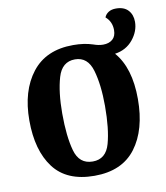

<svg xmlns="http://www.w3.org/2000/svg" viewBox="-77 -714 691 800"><g transform="rotate(-10 268.0 -313.5)"><path d="M431 -464Q492 -394 492 -262Q492 -132 434 -55Q376 22 259 22Q142 22 86.5 -51.5Q31 -125 31 -252Q31 -377 90.5 -453.5Q150 -530 265 -530Q312 -530 348 -518Q370 -510 389 -510Q414 -510 429 -523Q444 -536 444 -562Q444 -598 418 -620Q423 -633 435.5 -641Q448 -649 467 -649Q501 -649 518.5 -630Q536 -611 536 -581Q536 -541 507.5 -506Q479 -471 431 -464ZM352 -257Q352 -347 334 -408.5Q316 -470 262 -470Q207 -470 189 -408.5Q171 -347 171 -257Q171 -160 188 -99Q205 -38 262 -38Q318 -38 335 -99Q352 -160 352 -257Z"/></g></svg>

Font: Sansita Medium
Style: Regular
Weight: 500
Designer: Pablo Cosgaya
Foundry: Omnibus-Type
Version: Version 1.006